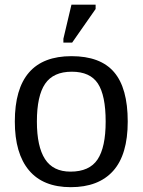

<svg xmlns="http://www.w3.org/2000/svg" viewBox="-20 -773 596 803"><path d="M514.2 -264.6Q514.2 -126 453.1 -58.1Q392.1 9.8 275.9 9.8Q160.2 9.8 101.1 -60.8Q42 -131.3 42 -264.6Q42 -538.1 278.8 -538.1Q399.9 -538.1 457 -471.4Q514.2 -404.8 514.2 -264.6ZM421.9 -264.6Q421.9 -374 389.4 -423.6Q356.9 -473.1 280.3 -473.1Q203.1 -473.1 168.7 -422.6Q134.3 -372.1 134.3 -264.6Q134.3 -160.2 168.2 -107.7Q202.1 -55.2 274.9 -55.2Q354 -55.2 387.9 -106Q421.9 -156.7 421.9 -264.6ZM245.1 -594.7V-610.8L278.8 -753.4H379.9V-735.4L281.7 -594.7Z"/></svg>

Font: Arial
Style: Regular
Weight: 400
Designer: Steve Matteson
Foundry: Ascender Corporation
Version: Version 2.00.3